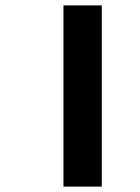

<svg xmlns="http://www.w3.org/2000/svg" viewBox="-20 -691 517 711"><path d="M357 0H215V-671H357Z"/></svg>

Font: Hind Kochi
Style: Bold
Weight: 700
Designer: Dhruvi Tolia
Foundry: Indian Type Foundry
Version: Version 0.702;PS 1.0;hotconv 1.0.81;makeotf.lib2.5.63406